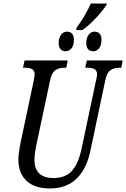

<svg xmlns="http://www.w3.org/2000/svg" viewBox="-20 -1056 714 1086"><path d="M84 -154Q84 -187 97 -252L171 -601Q176 -624 176 -635Q176 -657 161.5 -665Q147 -673 120 -673H110L119 -714H363L355 -673H344Q313 -673 292.5 -658.5Q272 -644 263 -600L188 -247Q175 -188 175 -150Q175 -100 202.5 -74.5Q230 -49 281 -49Q353 -49 389 -92Q425 -135 442 -218L524 -605Q529 -623 529 -635Q529 -657 514.5 -665Q500 -673 472 -673H462L471 -714H674L666 -673H656Q625 -673 604.5 -658.5Q584 -644 575 -600L491 -202Q470 -101 413 -45.5Q356 10 263 10Q176 10 130 -33Q84 -76 84 -154ZM413 -899Q460 -962 494 -1036H585L581 -1026Q559 -993 520.5 -952Q482 -911 446 -886H412ZM312 -812Q312 -841 325 -859Q338 -877 359 -877Q377 -877 387.5 -865.5Q398 -854 398 -832Q398 -798 384 -782Q370 -766 351 -766Q333 -766 322.5 -777.5Q312 -789 312 -812ZM468 -812Q468 -841 481 -859Q494 -877 515 -877Q533 -877 543.5 -865.5Q554 -854 554 -832Q554 -798 540 -782Q526 -766 507 -766Q489 -766 478.5 -777.5Q468 -789 468 -812Z"/></svg>

Font: Noto Serif Cond
Style: Italic
Weight: 400
Width: 3
Italic angle: -12°
Designer: Monotype Design Team
Foundry: Monotype Imaging Inc.
Version: Version 1.001